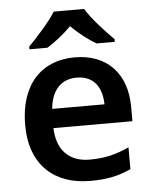

<svg xmlns="http://www.w3.org/2000/svg" viewBox="-54 -811 689 867"><g transform="rotate(-5 290.0 -378.0)"><path d="M360 -766H222C195 -721 135 -656 98 -618V-606H180C215 -628 254 -658 290 -694C325 -658 367 -627 402 -606H485V-618C448 -655 386 -721 360 -766ZM298 -552C149 -552 49 -452 49 -267C49 -82 161 10 320 10C399 10 451 -2 505 -27V-126C446 -99 395 -86 326 -86C232 -86 178 -143 175 -242H533V-306C533 -460 443 -552 298 -552ZM299 -460C377 -460 413 -406 414 -329H177C185 -415 230 -460 299 -460Z"/></g></svg>

Font: Noto Sans New Tai Lue Semibold
Style: Regular
Weight: 600
Designer: Monotype Design Team
Foundry: Monotype Imaging Inc.
Version: Version 2.004